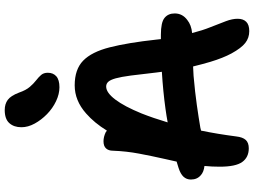

<svg xmlns="http://www.w3.org/2000/svg" viewBox="-148 -892 1050 793"><g transform="rotate(-90 376.5 -495.0)"><path d="M645 10Q617 10 596 -6.5Q575 -23 553 -63Q534 -98 518 -151Q508 -185 499 -222Q479 -221 460 -220Q392 -214 339.5 -206.5Q287 -199 246 -192Q240 -190 234 -189Q220 -121 210 -44Q207 -17 195.5 -4.5Q184 8 161 8Q124 8 104.5 -19Q85 -46 85 -112Q85 -144 88 -175Q63 -178 50 -190Q32 -205 32 -231Q32 -249 43.5 -261.5Q55 -274 80 -282Q93 -286 106 -290Q111 -315 117 -339Q129 -392 139 -445Q149 -498 151 -553Q151 -571 160.5 -581.5Q170 -592 190 -592Q208 -592 227 -583Q230 -581 234 -578Q266 -630 305 -664Q358 -711 421 -711Q487 -711 523 -676Q559 -641 578 -566.5Q597 -492 610 -373Q611 -364 612 -355Q621 -355 630 -355Q681 -355 699.5 -340Q718 -325 718 -298Q718 -266 691 -246Q670 -229 637 -226Q648 -183 661 -151Q676 -113 686 -86.5Q696 -60 696 -38Q696 -15 683.5 -2.5Q671 10 645 10ZM477 -351Q475 -363 474 -374Q467 -438 461.5 -479Q456 -520 450 -541.5Q444 -563 436 -572Q428 -581 416 -581Q391 -581 362.5 -543.5Q334 -506 305 -435Q286 -387 268 -327Q295 -332 324 -336Q396 -346 477 -351ZM413 -774Q385 -774 355.5 -788Q326 -802 302 -825.5Q278 -849 263 -876.5Q248 -904 248 -931Q248 -962 265 -981Q282 -1000 319 -1000Q344 -1000 361 -987.5Q378 -975 391 -941Q401 -912 415 -896Q429 -880 442 -870Q455 -860 464 -849.5Q473 -839 473 -822Q473 -800 458.5 -787Q444 -774 413 -774Z"/></g></svg>

Font: Shantell Sans Light SemiBold
Style: Regular
Weight: 600
Version: Version 1.008;[ac192a2d6]